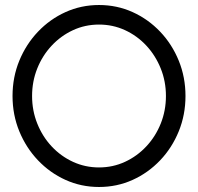

<svg xmlns="http://www.w3.org/2000/svg" viewBox="-20 -733 790 766"><path d="M375 13Q304 13 241.5 -15.2Q179 -43.5 131.5 -93.5Q84 -143.5 57 -209.2Q30 -275 30 -350Q30 -425 57 -490.8Q84 -556.5 131.5 -606.5Q179 -656.5 241.5 -684.8Q304 -713 375 -713Q446.5 -713 509 -684.8Q571.5 -656.5 619 -606.5Q666.5 -556.5 693.2 -490.8Q720 -425 720 -350Q720 -275 693.2 -209.2Q666.5 -143.5 619 -93.5Q571.5 -43.5 509 -15.2Q446.5 13 375 13ZM375 -65Q430.5 -65 479 -87.5Q527.5 -110 564.2 -149.5Q601 -189 621.5 -240.5Q642 -292 642 -350Q642 -408.5 621.2 -460Q600.5 -511.5 563.8 -551Q527 -590.5 478.5 -612.8Q430 -635 375 -635Q319.5 -635 271 -612.5Q222.5 -590 185.8 -550.5Q149 -511 128.5 -459.5Q108 -408 108 -350Q108 -291.5 128.8 -239.8Q149.5 -188 186.2 -148.8Q223 -109.5 271.5 -87.2Q320 -65 375 -65Z"/></svg>

Font: Urbanist
Style: Regular
Weight: 400
Designer: Corey Hu
Foundry: Corey Hu
Version: Version 1.330; ttfautohint (v1.8.4.7-5d5b)